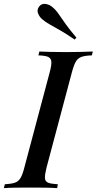

<svg xmlns="http://www.w3.org/2000/svg" viewBox="-56 -975 501 995"><path d="M185 -106Q176 -70 177 -52Q178 -34 194 -28Q210 -22 244 -20L240 0Q215 -2 177.5 -2.5Q140 -3 101 -3Q59 -3 23.5 -2.5Q-12 -2 -36 0L-31 -20Q2 -22 20.5 -28Q39 -34 50 -52Q61 -70 70 -106L202 -602Q212 -639 210 -656.5Q208 -674 192.5 -680.5Q177 -687 143 -688L148 -708Q170 -707 206.5 -706Q243 -705 285 -705Q324 -705 361.5 -706Q399 -707 425 -708L420 -688Q386 -687 367 -680.5Q348 -674 337.5 -656.5Q327 -639 317 -602ZM331 -770Q287 -800 255.5 -818Q224 -836 201.5 -848.5Q179 -861 162 -876Q149 -887 141.5 -905Q134 -923 146 -940Q159 -958 180.5 -954.5Q202 -951 217 -937Q234 -923 248.5 -901.5Q263 -880 284.5 -850Q306 -820 340 -780Z"/></svg>

Font: Playfair Display Medium
Style: Italic
Weight: 500
Italic angle: -14°
Designer: Claus Eggers Sørensen
Foundry: Claus Eggers Sørensen
Version: Version 1.203